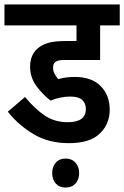

<svg xmlns="http://www.w3.org/2000/svg" viewBox="-20 -642 557 861"><path d="M295 -209Q251 -209 207 -191Q171 -218 143 -256.5Q115 -295 115 -343Q115 -395 148 -424Q166 -440 194 -449Q222 -458 276 -458H323V-528H0V-622H517V-528H429V-373H270Q251 -373 242 -370.5Q233 -368 227 -363Q218 -355 218 -339Q218 -323 225 -310.5Q232 -298 241 -287Q274 -297 315 -297Q391 -297 431.5 -256Q472 -215 472 -150Q472 -86 427.5 -43Q383 0 289 0Q199 0 132 -39.5Q65 -79 15 -141L92 -207Q138 -152 182 -123Q226 -94 284 -94Q365 -94 365 -153Q365 -179 348.5 -194Q332 -209 295 -209ZM214 134Q214 106 230 87.5Q246 69 274 69Q302 69 318.5 87.5Q335 106 335 134Q335 163 318.5 181Q302 199 274 199Q246 199 230 181Q214 163 214 134Z"/></svg>

Font: Noto Sans Condensed SemiBold
Style: Regular
Weight: 600
Width: 3
Designer: Monotype Design Team
Foundry: Monotype Imaging Inc.
Version: Version 2.013; ttfautohint (v1.8.4.7-5d5b)